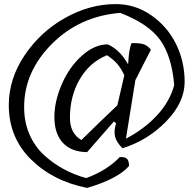

<svg xmlns="http://www.w3.org/2000/svg" viewBox="-20 -757 940 939"><path d="M537 -163 406 -13Q329 -14 288 -58Q247 -102 246 -180.5Q245 -259 282 -344.5Q319 -430 381 -485Q443 -540 507 -540Q566 -514 606 -443L607 -447Q610 -513 623 -546Q663 -547 682.5 -540.5Q702 -534 718 -514L642 -365Q629 -285 596 -79Q685 -125 748 -193Q811 -261 832 -341Q820 -483 763 -562Q706 -641 568 -694Q369 -678 233.5 -542Q98 -406 98 -233Q98 -160 124 -100Q150 -40 196 2Q284 82 402 114Q504 76 566 11Q593 10 602 20.5Q611 31 611 55Q556 118 406 162Q239 129 131 22Q23 -85 23 -243Q23 -372 101 -487.5Q179 -603 299.5 -670Q420 -737 546 -737Q641 -737 719.5 -682.5Q798 -628 840.5 -542.5Q883 -457 883 -356.5Q883 -256 792.5 -163Q702 -70 579 -32Q549 -62 542.5 -90Q536 -118 548 -154ZM322 -181Q322 -105 378 -72Q469 -162 554 -242L588 -389Q572 -423 554 -444Q536 -465 503 -487Q418 -452 370 -369.5Q322 -287 322 -181Z"/></svg>

Font: Tillana
Style: Regular
Weight: 400
Designer: Lipi Raval (Devanagari, Latin), Jonny Pinhorn (Latin)
Foundry: Indian Type Foundry
Version: Version 2.002;PS 1.0;hotconv 1.0.79;makeotf.lib2.5.61930; tt